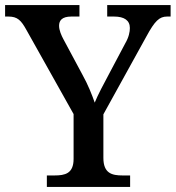

<svg xmlns="http://www.w3.org/2000/svg" viewBox="-24 -734 690 754"><path d="M160 0H487V-45H457C416 -45 382 -53 382 -114V-285L551 -591C584 -652 602 -669 632 -669H646V-714H397V-669H424C464 -669 486 -654 486 -624C486 -609 482 -588 468 -564L406 -447C383 -404 360 -361 348 -331C337 -362 322 -401 299 -442L225 -580C217 -595 208 -615 208 -633C208 -653 219 -669 256 -669H288V-714H-4V-669H9C45 -669 59 -654 80 -616L265 -286V-110C265 -52 231 -45 190 -45H160Z"/></svg>

Font: Noto Serif Medium
Style: Regular
Weight: 500
Designer: Monotype Design Team
Foundry: Monotype Imaging Inc.
Version: Version 2.013